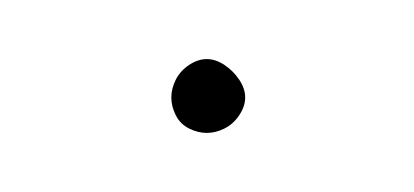

<svg xmlns="http://www.w3.org/2000/svg" viewBox="-20 -223 140 65"><path d="M38 -190Q38 -187 39.5 -184Q41 -181 44 -179.5Q47 -178 50 -178Q53 -178 56 -179.5Q59 -181 61 -184Q63 -187 63 -190Q63 -193 61 -196Q59 -199 56 -201Q53 -203 50 -203Q47 -203 44 -201Q41 -199 39.5 -196Q38 -193 38 -190Z"/></svg>

Font: Linefont Thin
Style: Regular
Weight: 100
Monospace: yes
Version: Version 3.002;gftools[0.9.33]